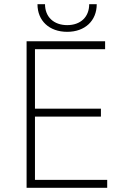

<svg xmlns="http://www.w3.org/2000/svg" viewBox="-20 -897 596 917"><path d="M159 -877C159 -798 215 -745 301 -745C386 -745 442 -798 442 -877H406C406 -816 365 -777 301 -777C237 -777 195 -816 195 -877ZM107 0H492V-38H147V-340H462V-378H147V-662H482V-700H107Z"/></svg>

Font: Fixel Text ExtraLight
Style: Regular
Weight: 200
Width: 4
Designer: AlfaBravo + MacPaw
Foundry: Kyrylo Tkachov, Marchela Mozhyna, Serhii Makarenko, Maria Weinstein, Zakhar Kryvoshyya
Version: Version 1.211